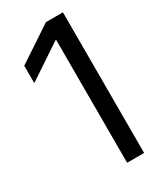

<svg xmlns="http://www.w3.org/2000/svg" viewBox="-184 -784 713 850"><g transform="rotate(-30 172.5 -359.5)"><path d="M290 -718.8V0H203.1V-627.9H199.2L23.4 -510.7V-599.6L203.1 -718.8Z"/></g></svg>

Font: Inter Display V
Style: Regular
Weight: 400
Designer: Rasmus Andersson
Foundry: rsms
Version: Version 3.015;git-src